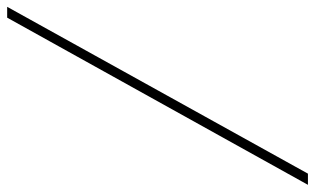

<svg xmlns="http://www.w3.org/2000/svg" viewBox="-256 -594 900 549"><g transform="rotate(90 194.5 -320.0)"><path d="M-60 110H-29L449 -750H417Z"/></g></svg>

Font: Geist Thin
Style: Italic
Weight: 100
Italic angle: -12°
Designer: Basement.studio, Andrés Briganti, Mateo Zaragoza
Foundry: Basement.studio, Vercel, Andrés Briganti, Guido Ferreyra, Mateo Zaragoza
Version: Version 1.500